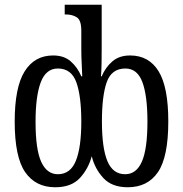

<svg xmlns="http://www.w3.org/2000/svg" viewBox="-20 -780 772 810"><path d="M213 10Q130 10 86 -54Q42 -118 42 -267Q42 -412 84 -479Q126 -546 204 -546Q250 -546 278.5 -521Q307 -496 323 -458H327Q326 -486 324.5 -515Q323 -544 323 -573V-650Q323 -695 304 -707Q285 -719 258 -719H253V-760H409V-575Q409 -545 408.5 -513Q408 -481 406 -458H409Q425 -496 454 -521Q483 -546 529 -546Q608 -546 649 -479.5Q690 -413 690 -268Q690 -118 646.5 -54Q603 10 519 10Q452 10 416 -29Q380 -68 367 -121Q353 -68 317 -29Q281 10 213 10ZM224 -45Q277 -45 300 -101.5Q323 -158 323 -267Q323 -375 302 -433Q281 -491 224 -491Q174 -491 152 -433Q130 -375 130 -266Q130 -149 154 -97Q178 -45 224 -45ZM508 -45Q555 -45 578.5 -98Q602 -151 602 -267Q602 -377 580.5 -434Q559 -491 509 -491Q451 -491 430.5 -434Q410 -377 410 -267Q410 -156 433 -100.5Q456 -45 508 -45Z"/></svg>

Font: Noto Serif ExtraCondensed
Style: Regular
Weight: 400
Width: 2
Designer: Monotype Design Team
Foundry: Monotype Imaging Inc.
Version: Version 2.015